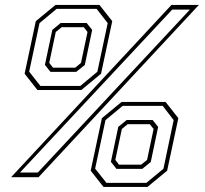

<svg xmlns="http://www.w3.org/2000/svg" viewBox="-20 -720 833 780"><path d="M25 0 676.5 -700H788L136.5 0ZM132 -354.5 80 -420.5 125.5 -634 205.5 -700H384L436 -634L390.5 -420.5L310.5 -354.5ZM144 -371H306.5L375.5 -428.5L417.5 -626L372.5 -684H210L140.5 -626L98.5 -429ZM61 -19H133.5L751.5 -681H679.5ZM185 -428 162.5 -456.5 192.5 -598.5 226.5 -626.5H332L354.5 -598.5L324.5 -456L289.5 -428ZM195.5 -445H285.5L309 -464.5L335.5 -590L320.5 -609.5H230.5L206.5 -590L180 -464.5ZM400.5 39.5 348.5 -26.5 394 -240 474 -306H652.5L704.5 -240L659 -26.5L579 39.5ZM412.5 23H574.5L644 -34.5L685.5 -232L641 -290H478.5L408.5 -232L366.5 -35ZM453 -34 430.5 -62.5 460.5 -204.5 494.5 -232.5H600L622.5 -204.5L592.5 -62L558 -34ZM463.5 -51H553.5L577.5 -70.5L604 -196L588.5 -215.5H498.5L475 -196L448.5 -70.5Z"/></svg>

Font: Tourney Expanded ExtraLight
Style: Italic
Weight: 200
Width: 7
Italic angle: -12°
Designer: Tyler Finck
Foundry: Etcetera Type Co
Version: Version 1.010; ttfautohint (v1.8.3)